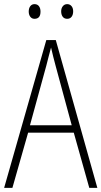

<svg xmlns="http://www.w3.org/2000/svg" viewBox="-20 -909 491 929"><path d="M412 0 337 -267H116L40 0H0L204 -715H250L451 0ZM249 -591Q243 -614 237.5 -635Q232 -656 227 -679Q221 -657 215.5 -636Q210 -615 204 -591L125 -303H327ZM119 -853Q119 -869 126.5 -879Q134 -889 147 -889Q161 -889 168.5 -879Q176 -869 176 -853Q176 -818 147 -818Q134 -818 126.5 -828Q119 -838 119 -853ZM276 -854Q276 -869 284 -879Q292 -889 305 -889Q318 -889 326 -879.5Q334 -870 334 -854Q334 -838 326.5 -828Q319 -818 305 -818Q291 -818 283.5 -828Q276 -838 276 -854Z"/></svg>

Font: Noto Sans Lao Looped Condensed ExtraLight
Style: Regular
Weight: 200
Width: 3
Designer: Mark Frömberg, Ben Mitchell
Foundry: The Fontpad Ltd
Version: Version 1.002; ttfautohint (v1.8.4.7-5d5b)